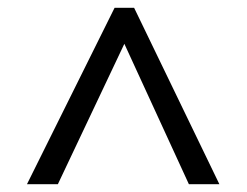

<svg xmlns="http://www.w3.org/2000/svg" viewBox="-20 -739 632 491"><path d="M273 -719H323L541 -268H463L298 -627L128 -268H49Z"/></svg>

Font: ugurmukhi85
Style: Book
Weight: 400
Designer: Jelle Bosma - Monotype Design Team
Foundry: Monotype Imaging Inc.
Version: Version 2.003